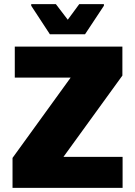

<svg xmlns="http://www.w3.org/2000/svg" viewBox="-20 -915 657 935"><path d="M41 0V-146L324 -537H52V-688H576V-547L289 -151H577V0ZM223 -748 132 -887V-895H252L310 -819L366 -895H486V-887L394 -748Z"/></svg>

Font: Saira ExtraBold
Style: Regular
Weight: 800
Designer: Hector Gatti with collaboration of the Omnibus-Type team
Foundry: Omnibus-Type
Version: Version 1.100; ttfautohint (v1.8.3)